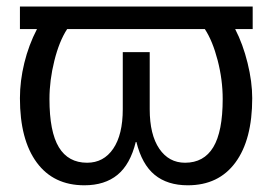

<svg xmlns="http://www.w3.org/2000/svg" viewBox="-20 -548 821 578"><path d="M40 -528.3H740.7V-460.4H688Q711.4 -415 725.3 -358.4Q739.3 -301.8 739.3 -252.4Q739.3 -127.4 688.7 -58.8Q638.2 9.8 545.4 9.8Q483.9 9.8 445.6 -21.7Q407.2 -53.2 390.6 -120.6H388.7Q372.1 -53.2 333.7 -21.7Q295.4 9.8 233.9 9.8Q141.1 9.8 90.6 -58.8Q40 -127.4 40 -252.4Q40 -304.2 53.2 -358.4Q66.4 -412.6 91.3 -460.4H40ZM537.1 -58.1Q593.8 -58.1 622.1 -105Q650.4 -151.9 650.4 -250Q650.4 -307.6 635.3 -366.2Q620.1 -424.8 596.7 -460.4H182.1Q158.2 -423.8 143.6 -365Q128.9 -306.2 128.9 -250Q128.9 -151.4 157.2 -104.7Q185.5 -58.1 242.2 -58.1Q292 -58.1 320.8 -100.3Q349.6 -142.6 349.6 -219.2V-391.1H430.7V-219.2Q430.7 -142.6 459.5 -100.3Q488.3 -58.1 537.1 -58.1Z"/></svg>

Font: Liberation Sans
Style: Regular
Weight: 400
Designer: Steve Matteson
Foundry: Ascender Corporation
Version: Version 2.00.1